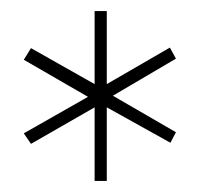

<svg xmlns="http://www.w3.org/2000/svg" viewBox="-20 -294 372 347"><path d="M151 -100 36 -34 23 -53 139 -119 23 -186 36 -207 151 -142V-274H173V-142L287 -208L298 -188L184 -121L298 -55L288 -36L173 -100V33H151ZM151 -100 139 -119 151 -142H173L184 -121L173 -100Z"/></svg>

Font: Yekan
Style: Regular
Weight: 400
Designer: ParsMizban Co
Foundry: ParsMizban Co
Version: Version 2.000